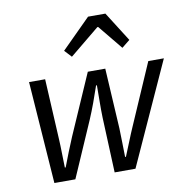

<svg xmlns="http://www.w3.org/2000/svg" viewBox="-82 -819 875 899"><g transform="rotate(-10 355.5 -370.0)"><path d="M104.6 0 69.8 -486H146.3L161.4 -199.4Q163.2 -167.6 163.7 -132.4Q164.3 -97.3 165.4 -62.8H169.4Q182.6 -97.3 196.3 -132.4Q210 -167.6 223.8 -199.4L349.2 -486H432.2L448.8 -199.4Q449.6 -167.6 450.5 -132.4Q451.5 -97.3 451.9 -62.8H455.9Q470.3 -97.3 484.2 -132.4Q498.1 -167.6 512.2 -199.4L636.8 -486H710.8L490.1 0H391.1L380.1 -262.9Q379 -299.8 379.5 -336.8Q380 -373.8 380.1 -416H376.1Q361.7 -373.8 348.2 -336.8Q334.6 -299.8 318.9 -262.9L204.3 0ZM288.2 -568.1 256.9 -601.8 395.1 -739.7H477.5L566.6 -599L528.2 -568.1L433.3 -683.9H429.3Z"/></g></svg>

Font: Source Sans Variable
Style: Italic
Weight: 200
Italic angle: -11°
Designer: Paul D. Hunt
Foundry: Adobe Systems Incorporated
Version: Version 3.006;hotconv 1.0.111;makeotfexe 2.5.65597